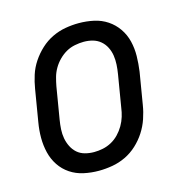

<svg xmlns="http://www.w3.org/2000/svg" viewBox="-85 -608 671 696"><g transform="rotate(-15 250.0 -260.0)"><path d="M203 8Q174 8 146.5 2Q119 -4 96.5 -19Q74 -34 59 -56.5Q44 -79 37.5 -106Q31 -133 31 -161.5Q31 -190 36 -219L56 -339Q60 -364 68 -389Q76 -414 91 -436.5Q106 -459 126 -477.5Q146 -496 170 -507.5Q194 -519 219.5 -523.5Q245 -528 270 -528Q299 -528 326.5 -522Q354 -516 376.5 -501Q399 -486 414.5 -463.5Q430 -441 436.5 -414Q443 -387 442.5 -358.5Q442 -330 438 -301L418 -181Q414 -156 405.5 -131Q397 -106 382.5 -83.5Q368 -61 348 -42.5Q328 -24 304 -12.5Q280 -1 254 3.5Q228 8 203 8ZM204 -62Q220 -62 237 -65.5Q254 -69 269.5 -77.5Q285 -86 297.5 -99Q310 -112 319 -127.5Q328 -143 333 -159.5Q338 -176 340 -192L360 -312Q363 -330 364 -347.5Q365 -365 362.5 -381.5Q360 -398 352.5 -413Q345 -428 332.5 -438.5Q320 -449 304 -453.5Q288 -458 270 -458Q254 -458 236.5 -454.5Q219 -451 204 -442.5Q189 -434 176 -421Q163 -408 154 -392.5Q145 -377 140.5 -360.5Q136 -344 133 -328L113 -208Q110 -190 109 -172.5Q108 -155 111 -138.5Q114 -122 121.5 -107Q129 -92 141 -81.5Q153 -71 169.5 -66.5Q186 -62 204 -62Z"/></g></svg>

Font: Iosevka Term Oblique
Style: Regular
Weight: 400
Italic angle: -9°
Monospace: yes
Designer: Belleve Invis
Foundry: Belleve Invis
Version: Version 31.4.0